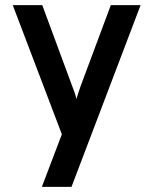

<svg xmlns="http://www.w3.org/2000/svg" viewBox="-20 -531 595 745"><path d="M142.5 194 220 -10 29.5 -511H144L260.5 -196Q265.5 -184 269.5 -172Q273.5 -160 276.5 -147Q280.5 -160 284.5 -172Q288.5 -184 292.5 -196L410 -511H525.5L257.5 194Z"/></svg>

Font: Overpass SemiBold
Style: Regular
Weight: 600
Designer: Delve Withrington, Dave Bailey, Thomas Jockin
Foundry: Delve Fonts LLC
Version: Version 4.000